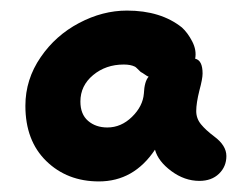

<svg xmlns="http://www.w3.org/2000/svg" viewBox="-20 -740 458 363"><path d="M167 -397Q233 -397 273 -457Q279 -435 304 -416.5Q329 -398 357 -398Q380 -398 394 -411.5Q408 -425 408 -445Q408 -465 385 -482Q369 -494 360 -505Q351 -516 351 -530Q351 -545 357 -569Q363 -591 363 -601Q363 -626 349 -629Q352 -645 343.5 -661.5Q335 -678 324 -688Q284 -720 220 -720Q174 -720 129.5 -696.5Q85 -673 57 -632Q28 -590 28 -540Q28 -474 67.5 -435.5Q107 -397 167 -397ZM183 -499Q161 -499 146.5 -511.5Q132 -524 132 -548Q132 -578 156 -598Q180 -618 214 -618Q227 -618 235 -614Q236 -614 246 -604Q248 -603 249.5 -602Q251 -601 254 -599Q258 -596 261 -595Q253 -586 252 -563Q250 -539 229.5 -519Q209 -499 183 -499Z"/></svg>

Font: Balsamiq Sans
Style: Bold
Weight: 700
Designer: Michael Angeles
Foundry: Balsamiq SRL
Version: Version 1.020; ttfautohint (v1.8.4.7-5d5b);gftools[0.9.26]